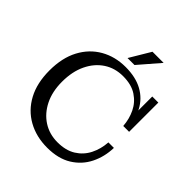

<svg xmlns="http://www.w3.org/2000/svg" viewBox="-238 -1038 1207 1207"><g transform="rotate(45 366.0 -434.5)"><path d="M378 13Q281 13 205.5 -29Q130 -71 87.5 -150Q45 -229 45 -341Q45 -453 87 -532Q129 -611 202.5 -653Q276 -695 369 -695Q459 -695 520.5 -661Q582 -627 614 -566Q646 -505 647 -422H620Q616 -480 592 -530Q568 -580 520.5 -611.5Q473 -643 398 -643Q326 -643 270.5 -606.5Q215 -570 183 -503.5Q151 -437 151 -347Q151 -259 183.5 -194Q216 -129 272 -93Q328 -57 400 -57Q473 -57 522 -87.5Q571 -118 597 -169.5Q623 -221 627 -283H676Q674 -203 640.5 -135.5Q607 -68 541.5 -27.5Q476 13 378 13ZM647 -422 618 -488V-682H672V-422ZM337 -743 420 -882H519L399 -743Z"/></g></svg>

Font: Montagu Slab
Style: Bold
Weight: 700
Designer: Florian Karsten
Foundry: Florian Karsten
Version: Version 1.000